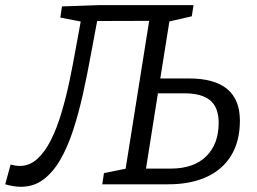

<svg xmlns="http://www.w3.org/2000/svg" viewBox="-49 -718 1003 748"><path d="M32.1 9.7Q5.1 9.7 -28.7 0L-7.6 -77Q1.1 -74.6 9.7 -73.1Q18.4 -71.6 27.4 -71.6Q66.4 -71.6 96.4 -99Q126.4 -126.3 149.5 -172.6Q172.7 -218.9 190.3 -278.2Q208 -337.4 221.7 -402.4Q235.3 -467.3 246.6 -531.1Q258 -594.9 268.3 -649.9L279.7 -631.5L186 -649.5L192.4 -693L337.2 -698H704.9L698.2 -654.5L598.2 -631.5L613.6 -651.5L573 -396.7L560.2 -412.4H686.8Q885.6 -412.4 885.6 -248.1Q885.6 -168.4 852.1 -112.8Q818.5 -57.3 756 -28.7Q693.5 0 606.1 0H349.4L356 -43.5L452.7 -63.2L438.6 -49.2L534.6 -652.2L548.3 -636.8L312.8 -636.1L332.2 -650.8Q318.2 -578.8 304.4 -502Q290.5 -425.1 274 -351.2Q257.5 -277.2 236.3 -212Q215.2 -146.9 186.7 -97.1Q158.2 -47.3 120.3 -18.8Q82.5 9.7 32.1 9.7ZM517.3 -45.8 502.3 -61.2H616.1Q706 -61.2 754.5 -109.2Q802.9 -157.1 802.9 -239.4Q802.9 -299 770.1 -326.7Q737.3 -354.5 669.1 -354.5H550.9L568.6 -369.3Z"/></svg>

Font: Bitter Thin
Style: Italic
Weight: 100
Italic angle: -9°
Designer: Sol Matas, and Bitter project Authors
Foundry: Sol Matas
Version: Version 2.002